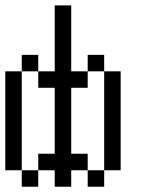

<svg xmlns="http://www.w3.org/2000/svg" viewBox="-20 -708 540 728"><path d="M62.5 -62.5V0H125V-62.5ZM62.5 -62.5Q62.5 -62.5 62.5 -437.5H0Q0 -437.5 0 -62.5ZM250 -62.5H312.5V0H375V-62.5H312.5V-125H250Q250 -125 250 -375H312.5V-437.5H250Q250 -437.5 250 -687.5H187.5Q187.5 -687.5 187.5 -437.5H125V-375H187.5Q187.5 -375 187.5 -125H125V-62.5H187.5V0H250ZM375 -62.5H437.5Q437.5 -62.5 437.5 -437.5H375Q375 -437.5 375 -62.5ZM62.5 -437.5H125V-500H62.5ZM312.5 -437.5H375V-500H312.5Z"/></svg>

Font: CalcUnifontExMono
Style: Regular
Weight: 500
Version: Version 15.0.06